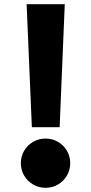

<svg xmlns="http://www.w3.org/2000/svg" viewBox="-20 -880 436 916"><path d="M132 -273H264.5L289 -860H107ZM197.5 16Q230 16 256.8 0.2Q283.5 -15.5 299.2 -42.2Q315 -69 315 -101.5Q315 -134.5 299.2 -161Q283.5 -187.5 256.8 -203.2Q230 -219 197.5 -219Q165 -219 138 -203.2Q111 -187.5 95.2 -161Q79.5 -134.5 79.5 -101.5Q79.5 -69 95.2 -42.2Q111 -15.5 138 0.2Q165 16 197.5 16Z"/></svg>

Font: Spartan ExtraBold
Style: Regular
Weight: 800
Designer: Matt Bailey, Mirko Velimirovic
Foundry: Matt Bailey
Version: Version 1.003; ttfautohint (v1.8.3)